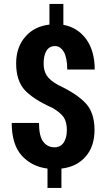

<svg xmlns="http://www.w3.org/2000/svg" viewBox="-20 -843 537 969"><path d="M317.4 -186.5Q317.4 -226.6 301.8 -251Q285.2 -274.4 246.1 -297.9Q151.4 -339.8 106.4 -386.7Q61.5 -434.6 61.5 -523.4Q61.5 -604.5 107.4 -657.2Q152.3 -710 229.5 -718.8Q229.5 -753.9 229.5 -823.2Q247.1 -823.2 299.8 -823.2Q299.8 -796.9 299.8 -717.8Q372.1 -704.1 415 -645.5Q458 -585.9 458 -492.2Q412.1 -492.2 319.3 -492.2Q319.3 -549.8 302.7 -580.1Q285.2 -610.4 257.8 -610.4Q228.5 -610.4 213.9 -585.9Q200.2 -562.5 200.2 -523.4Q200.2 -485.4 215.8 -461.9Q231.4 -437.5 273.4 -414.1Q367.2 -370.1 412.1 -322.3Q457 -274.4 457 -187.5Q457 -103.5 412.1 -52.7Q367.2 -1 290 7.8Q290 40 290 105.5Q272.5 105.5 219.7 105.5Q219.7 81.1 219.7 7.8Q140.6 -2 89.8 -57.6Q39.1 -114.3 39.1 -222.7Q85 -222.7 176.8 -222.7Q176.8 -156.2 198.2 -127.9Q219.7 -99.6 254.9 -99.6Q285.2 -99.6 301.8 -124Q317.4 -147.5 317.4 -186.5Z"/></svg>

Font: Noto Sans Hebrew DECATHLON 
Style: Bold
Weight: 400
Designer: Monotype Design Team
Version: Version 2.000;GOOG;noto-fonts:20170220:a8a215d2e889